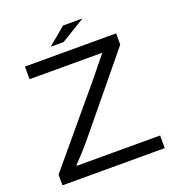

<svg xmlns="http://www.w3.org/2000/svg" viewBox="-158 -1006 1065 1157"><g transform="rotate(-20 375.0 -427.0)"><path d="M76.2 -725.1H661.1V-652.8L273.9 -181.2Q225.1 -122.1 165 -61V-56.2H699.7V24.9H43.9V-43.9L437 -513.2Q447.8 -525.9 520 -615.7Q527.3 -625.5 540 -640.1V-644H76.2ZM377 -878.9H501L345.7 -784.2H263.2Z"/></g></svg>

Font: FORM UDPGothic
Style: Regular
Weight: 400
Foundry: Pronama LLC
Version: Version 1.05101